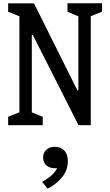

<svg xmlns="http://www.w3.org/2000/svg" viewBox="-20 -750 660 1150"><path d="M28.8 -50.5 116.3 -85.8 96.3 -47.2V-682.8L116.3 -644.2L28.8 -679.5V-730H183.7L443.3 -209.3H449.5V-686.3L466 -644.7L384 -680.2V-730.5H591.2V-680.2L503.7 -644.7L523.7 -683.5V0H450.3L176.7 -540.5H170.5V-44.3L148 -85.8L236 -50.5V0H28.8ZM328.7 234.7 345.7 249.7Q330 257.8 309.7 257.8Q288.7 257.8 272.5 250.1Q256.3 242.3 247.3 227.7Q238.3 213 238.3 193.3Q238.3 163.7 258.2 146.4Q278.2 129.2 308.7 129.2Q342.7 129.2 364.5 151.3Q386.3 173.5 386.3 216Q386.3 269.2 351.9 311.5Q317.5 353.8 265.5 380L232.3 339.5Q260.5 322.8 279.2 308.4Q297.8 294 311.2 275.8Q324.7 257.5 328.7 234.7Z"/></svg>

Font: Monaspace Xenon Var
Style: Regular
Weight: 400
Designer: Riley Cran and the Lettermatic Team
Version: Version 1.000 (Monaspace Xenon Var)